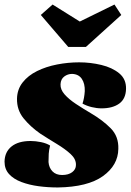

<svg xmlns="http://www.w3.org/2000/svg" viewBox="-44 -805 576 847"><path d="M211 22Q168 22 126.5 16.5Q85 11 50.5 -2Q16 -15 -4 -37Q-24 -59 -24 -92Q-23 -135 7 -159Q37 -183 91 -183Q113 -183 137 -178Q161 -173 177 -163Q172 -143 171 -127Q170 -111 170 -90Q172 -65 187.5 -49Q203 -33 230 -33Q258 -33 274.5 -45.5Q291 -58 291 -77Q292 -103 267.5 -125.5Q243 -148 206.5 -170Q170 -192 133 -216Q90 -246 60 -283Q30 -320 31 -370Q32 -411 56 -441.5Q80 -472 119.5 -491.5Q159 -511 207.5 -520.5Q256 -530 305 -530Q355 -530 403 -518.5Q451 -507 482 -481.5Q513 -456 512 -413Q511 -369 482 -348Q453 -327 404 -327Q383 -327 360.5 -332.5Q338 -338 320 -348Q328 -372 330 -403Q331 -436 317 -457Q303 -478 274 -479Q255 -479 239.5 -467.5Q224 -456 223 -433Q222 -410 241 -388.5Q260 -367 291 -346.5Q322 -326 356 -306Q409 -275 444.5 -239Q480 -203 478 -148Q477 -76 410 -28Q343 20 211 22ZM257 -598 136 -739 188 -785 308 -710 461 -785 491 -739 335 -598Z"/></svg>

Font: Sansita Swashed Black
Style: Regular
Weight: 900
Designer: Pablo Cosgaya
Foundry: Omnibus-Type
Version: Version 1.003; ttfautohint (v1.8.3)